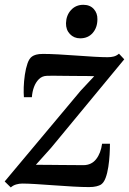

<svg xmlns="http://www.w3.org/2000/svg" viewBox="-25 -788 550 819"><path d="M377 -463Q364 -463.5 342 -463.8Q320 -464 294.2 -464Q268.5 -464 243.8 -464.5Q219 -465 200 -465Q181 -465 173.5 -464.5Q154 -463.5 140.8 -450.2Q127.5 -437 120 -416.8Q112.5 -396.5 111 -373.5H77Q75.5 -390 76.2 -415.8Q77 -441.5 81 -469Q85 -496.5 92.5 -518Q100 -539.5 112.5 -547.5Q118 -551.5 129 -554.8Q140 -558 158.5 -558Q186 -558 223.5 -556Q261 -554 301 -551Q341 -548 376.5 -546Q412 -544 434 -544Q448.5 -544 460.2 -547Q472 -550 482.5 -559L505 -535L193 -157.5L128 -85Q148 -85 176.2 -84.8Q204.5 -84.5 234.8 -84.2Q265 -84 290.8 -83.8Q316.5 -83.5 331.5 -83.5Q365.5 -84 385.2 -109.2Q405 -134.5 410.5 -175H444Q444 -154.5 442.5 -128.2Q441 -102 437 -75.8Q433 -49.5 425.5 -29.2Q418 -9 405.5 -0.5Q399 3.5 386.2 6.8Q373.5 10 354.5 10Q326.5 10 287 7.8Q247.5 5.5 205.8 2.5Q164 -0.5 128 -2.8Q92 -5 70 -5Q57 -5 44 -1.2Q31 2.5 21 11.5L-5 -14L319 -401ZM317 -624.5Q290.5 -624.5 273.2 -642.8Q256 -661 256.5 -689Q257.5 -723 278 -745.2Q298.5 -767.5 330.5 -767.5Q358.5 -767.5 374.8 -749.8Q391 -732 390.5 -706Q390.5 -670.5 370.5 -647.5Q350.5 -624.5 317 -624.5Z"/></svg>

Font: Merriweather 36pt Medium
Style: Italic
Weight: 500
Italic angle: -7.8°
Version: Version 2.101